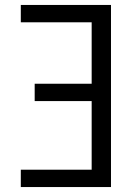

<svg xmlns="http://www.w3.org/2000/svg" viewBox="-20 -755 540 775"><path d="M64 0V-70H350V-347H120V-417H350V-665H64V-735H428V0Z"/></svg>

Font: Zed Sans
Style: Regular
Weight: 400
Designer: Belleve Invis
Foundry: Belleve Invis
Version: Version 1.0.0; ttfautohint (v1.8.4)